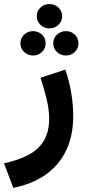

<svg xmlns="http://www.w3.org/2000/svg" viewBox="-42 -656 425 942"><path d="M138.4 -576.3Q138.4 -551.4 156.6 -534Q174.9 -516.6 200.4 -516.6Q226.5 -516.6 244.6 -534Q262.7 -551.4 262.7 -576.3Q262.7 -601.8 244.6 -619Q226.6 -636.1 200.4 -636.1Q174.7 -636.1 156.6 -619Q138.4 -601.8 138.4 -576.3ZM219.1 -443.6Q219.1 -418.5 237.2 -401.1Q255.2 -383.7 281.5 -383.7Q307.1 -383.7 325 -401.1Q343 -418.5 343 -443.4Q343 -468.9 325 -486.1Q307.1 -503.2 281.5 -503.2Q255.2 -503.2 237.2 -486Q219.1 -468.7 219.1 -443.6ZM58.1 -443.6Q58.1 -418.5 76.1 -401.1Q94.2 -383.7 120.4 -383.7Q146 -383.7 164 -401.1Q181.9 -418.5 181.9 -443.4Q181.9 -468.9 164 -486.1Q146 -503.2 120.4 -503.2Q94.2 -503.2 76.1 -486Q58.1 -468.7 58.1 -443.6ZM23.3 265.7Q115.6 247.3 181.4 201.3Q247.1 155.4 282.2 82.9Q317.2 10.4 317.2 -87.2Q317.2 -142.5 307.2 -201.9Q297.3 -261.3 278.4 -314.4L156.7 -274.5Q172.8 -226.5 186 -172.7Q199.2 -118.8 199.2 -74.5Q199.2 -10.1 173.9 33Q148.6 76.1 99.2 102.9Q49.8 129.6 -22.4 145.4Z"/></svg>

Font: Vazirmatn RD NL
Style: Regular
Weight: 400
Designer: Saber Rastikerdar
Foundry: Saber Rastikerdar
Version: Version 32.101